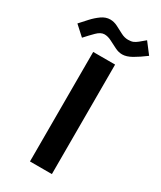

<svg xmlns="http://www.w3.org/2000/svg" viewBox="-281 -856 773 923"><g transform="rotate(30 106.0 -394.0)"><path d="M58.1 -709Q37.6 -709 16.1 -687.5Q-5.4 -666 -28.3 -640.6L-81.5 -689Q-64.5 -708 -44.2 -730.2Q-23.9 -752.4 -1 -768.6Q22 -784.7 46.4 -784.7Q67.4 -784.7 87.9 -774.2Q108.4 -763.7 128.2 -753.2Q147.9 -742.7 168 -742.7Q185.1 -742.7 195.8 -747.1Q206.5 -751.5 218.3 -761Q230 -770.5 249 -786.6L294.9 -726.6Q259.8 -700.2 231 -683.8Q202.1 -667.5 178.7 -667.5Q158.2 -667.5 137.7 -678Q117.2 -688.5 96.9 -698.7Q76.7 -709 58.1 -709ZM52.7 -608.4H174.3V-0.5H52.7Z"/></g></svg>

Font: Vazir FD-WOL
Style: Bold-FD-WOL
Weight: 700
Designer: Saber Rastikerdar
Foundry: Saber Rastikerdar
Version: Version 30.1.0